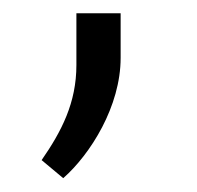

<svg xmlns="http://www.w3.org/2000/svg" viewBox="-20 -114 293 286"><path d="M93.8 -17.1C93.8 39.1 71.8 81.5 42 124.5L74.2 151.4C114.7 115.7 159.7 44.4 159.7 -27.8V-94.2H93.8Z"/></svg>

Font: Vazirmatn Light
Style: Regular
Weight: 300
Designer: Saber Rastikerdar
Foundry: Saber Rastikerdar
Version: Version 33.003